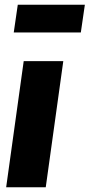

<svg xmlns="http://www.w3.org/2000/svg" viewBox="-20 -790 378 810"><path d="M173 0H6L80 -532H247ZM38 -653 55 -770H338L321 -653Z"/></svg>

Font: Fira Sans Condensed ExtraBold
Style: Italic
Weight: 800
Width: 3
Italic angle: -8°
Designer: bBox Type GmbH & Carrois Corporate GbR & Edenspiekermann AG
Foundry: bBox Type GmbH & Carrois Corporate GbR & Edenspiekermann AG
Version: Version 4.301